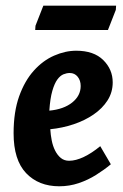

<svg xmlns="http://www.w3.org/2000/svg" viewBox="-20 -644 436 678"><path d="M189.1 13.8Q116.5 13.8 72.2 -32.6Q28 -79.1 28 -173.3Q28 -248.9 47.6 -303.9Q67.3 -358.9 99.5 -394.6Q131.7 -430.4 171.2 -447.6Q210.6 -464.9 249.2 -464.9Q311.2 -464.9 344.6 -431.9Q378 -398.9 378 -353.1Q378 -318.3 359.9 -289.7Q341.8 -261.2 310.6 -239.8Q279.5 -218.4 240 -205.2Q200.4 -191.9 157.6 -187.7Q158.8 -167.6 162.7 -147.9Q166.6 -128.1 174.8 -111.9Q183 -95.7 195 -86Q207 -76.3 224 -76.3Q247.6 -76.3 276 -89.8Q304.4 -103.4 334 -127.8L371.4 -63.9Q348 -44.4 319.5 -26.5Q291 -8.5 258.2 2.6Q225.3 13.8 189.1 13.8ZM154.2 -253.3Q205 -258.1 234.9 -282Q264.9 -305.9 264.9 -340.3Q264.9 -359.8 254.3 -373Q243.7 -386.2 226.2 -386.2Q215.5 -386.2 204 -381.6Q192.6 -376.9 182.5 -363.2Q172.4 -349.4 164.8 -323.2Q157.1 -296.9 154.2 -253.3ZM104.3 -538.1 105.3 -553.1 133.1 -624.1H390L389 -609.1L361.2 -538.1Z"/></svg>

Font: Ancizar Sans Thin
Style: Italic
Weight: 100
Italic angle: -4°
Designer: Cesar Puertas, Viviana Monsalve, Julian Moncada, Julian Prieto, Jose Castro, Mariel Hernandez, Felipe Aragon, Sara Alarc
Version: Version 8.100